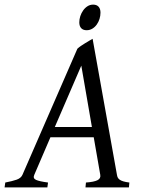

<svg xmlns="http://www.w3.org/2000/svg" viewBox="-37 -811 617 831"><path d="M181.2 -216.8 111.3 -54.2Q104.5 -39.1 118.9 -32.5Q133.3 -25.9 170.9 -21L168 0H-17.1L-14.2 -21Q16.6 -26.9 35.2 -33.4Q53.7 -40 60.1 -54.2L297.9 -600.1Q304.2 -606 313 -612.1Q321.8 -618.2 331.1 -623.8Q340.3 -629.4 348.9 -634.5Q357.4 -639.6 363.8 -643.1L469.2 -54.2Q470.2 -47.4 472.9 -42.2Q475.6 -37.1 481.4 -33Q487.3 -28.8 497.3 -25.9Q507.3 -22.9 522.9 -21L521 0H333L335 -21Q369.6 -23.4 384.8 -31Q399.9 -38.6 397 -54.2L368.7 -216.8ZM360.8 -261.2 314.9 -526.9 200.2 -261.2ZM397.9 -756.3Q397.9 -742.7 393.8 -729.2Q389.6 -715.8 381.8 -704.8Q374 -693.8 362.8 -687Q351.6 -680.2 337.9 -680.2Q322.8 -680.2 314.5 -689Q306.2 -697.8 306.2 -714.4Q306.2 -727.5 310.5 -741Q314.9 -754.4 322.8 -765.6Q330.6 -776.9 341.6 -783.9Q352.5 -791 366.2 -791Q381.3 -791 389.6 -782Q397.9 -772.9 397.9 -756.3Z"/></svg>

Font: Gentium Plus Afr
Style: Italic
Weight: 400
Italic angle: -8°
Designer: J. Victor Gaultney, Annie Olsen, Iska Routamaa, Becca Hirsbrunner
Foundry: SIL International
Version: Version 5.000